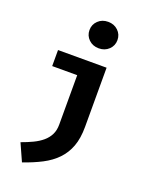

<svg xmlns="http://www.w3.org/2000/svg" viewBox="-184 -907 968 1226"><g transform="rotate(20 300.0 -294.0)"><path d="M69 104Q111 89 146.5 72Q182 55 208 33Q234 11 248.5 -18Q263 -47 263 -86V-422H93V-531H423V-129Q423 -51 402.5 4Q382 59 343 99.5Q304 140 248 169Q192 198 122 222ZM333 -630Q292 -630 265 -656Q238 -682 238 -720Q238 -758 265 -784Q292 -810 333 -810Q374 -810 401 -784Q428 -758 428 -720Q428 -682 401 -656Q374 -630 333 -630Z"/></g></svg>

Font: Qzxlaeiskcpccdgjqmyffctclhy
Style: Regular
Weight: 700
Monospace: yes
Designer: Carrois Corporate & Edenspiekermann
Foundry: Carrois Corporate GbR & Edenspiekermann AG
Version: Version 2.001